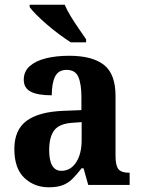

<svg xmlns="http://www.w3.org/2000/svg" viewBox="-20 -786 601 816"><path d="M187 10Q126 10 83.5 -30Q41 -70 41 -153Q41 -234 93 -272.5Q145 -311 250 -315L326 -318V-374Q326 -429 313 -459Q300 -489 263 -489Q228 -489 214 -460.5Q200 -432 200 -381Q140 -381 110.5 -396.5Q81 -412 81 -447Q81 -483 107 -505.5Q133 -528 176.5 -538.5Q220 -549 274 -549Q372 -549 421.5 -510.5Q471 -472 471 -378V-123Q471 -82 483.5 -67Q496 -52 527 -52H531V0H355L335 -71H327Q306 -44 288 -26Q270 -8 246.5 1Q223 10 187 10ZM241 -60Q280 -60 303.5 -96Q327 -132 327 -191V-267L286 -264Q231 -260 210 -231.5Q189 -203 189 -148Q189 -60 241 -60ZM281 -606Q259 -620 232.5 -639.5Q206 -659 180.5 -681Q155 -703 135 -723Q115 -743 106 -756V-766H255Q264 -744 280.5 -717Q297 -690 315 -664Q333 -638 346 -619V-606Z"/></svg>

Font: Noto Serif Devanagari SemiCondensed
Style: Bold
Weight: 700
Width: 4
Designer: Universal Thirst, Indian Type Foundry and the Monotype Design Team
Foundry: Monotype Imaging Inc.
Version: Version 2.004; ttfautohint (v1.8.4.7-5d5b)